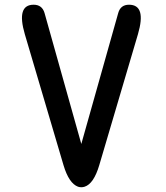

<svg xmlns="http://www.w3.org/2000/svg" viewBox="-20 -758 690 800"><path d="M305.2 20Q267.1 5.9 244.6 -69.8L83.5 -615.2Q47.4 -738.3 120.1 -738.3Q155.3 -738.3 165.5 -704.1L318.8 -158.2L472.7 -704.1Q482.4 -738.3 517.6 -738.3Q590.8 -738.3 554.7 -615.2L393.6 -69.8Q370.6 7.8 332.5 20Q318.8 24.4 305.2 20Z"/></svg>

Font: Comic Relief LRS
Style: Regular
Weight: 400
Designer: Jeff Davis
Foundry: Loudifier
Version: Version 1.0